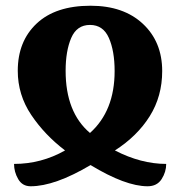

<svg xmlns="http://www.w3.org/2000/svg" viewBox="-20 -570 629 670"><path d="M87 80Q171 80 296 6Q418 80 495 80Q528 80 544 55Q560 30 560 2Q472 2 381 -45Q459 -95 502.5 -164.5Q546 -234 546 -322Q546 -424 478.5 -487Q411 -550 296 -550Q174 -550 108 -488Q42 -426 42 -323Q42 -239 89 -169Q136 -99 207 -45Q124 2 29 2Q29 30 43.5 55Q58 80 87 80ZM294 -106Q209 -178 209 -323Q209 -392 228.5 -437.5Q248 -483 294 -483Q340 -483 360 -437.5Q380 -392 380 -322Q380 -183 294 -106Z"/></svg>

Font: Noto Serif Georgian SemiCondensed Extra
Style: Regular
Weight: 800
Width: 4
Designer: Monotype Design Team
Foundry: Monotype Imaging Inc.
Version: Version 1.901